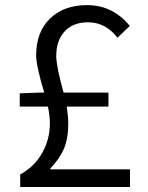

<svg xmlns="http://www.w3.org/2000/svg" viewBox="-20 -745 589 765"><path d="M180.7 -70.3H498V0H60.5V-49.8Q117.2 -81.1 147.9 -135.3Q178.7 -189.5 178.7 -253.9Q178.7 -284.2 170.9 -320.3H58.6V-373L133.8 -376H156.2Q124 -483.4 124 -524.4Q124 -617.2 179.2 -670.9Q234.4 -724.6 327.1 -724.6Q429.7 -724.6 497.1 -641.6L448.2 -594.7Q400.4 -656.2 331.1 -656.2Q270.5 -656.2 237.3 -619.6Q204.1 -583 204.1 -522.5Q204.1 -480.5 233.4 -376H412.1V-320.3H246.1Q252 -277.3 252 -252.9Q252 -193.4 234.9 -152.8Q217.8 -112.3 180.7 -74.2Z"/></svg>

Font: Gen Shin Gothic Normal
Style: Regular
Weight: 300
Designer: [Source Han Sans]
Ryoko NISHIZUKA  (kana & ideographs); Paul D. Hunt (Latin, Greek & Cyrillic); Wenlong ZHANG  (bopomofo
Version: Version 1.002.20150607